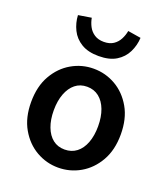

<svg xmlns="http://www.w3.org/2000/svg" viewBox="-137 -831 822 940"><g transform="rotate(20 274.5 -361.0)"><path d="M274 12Q213 12 160 -18.5Q107 -49 74 -106.5Q41 -164 41 -245Q41 -327 74 -384.5Q107 -442 160 -472.5Q213 -503 274 -503Q336 -503 389 -472.5Q442 -442 475 -384.5Q508 -327 508 -245Q508 -164 475 -106.5Q442 -49 389 -18.5Q336 12 274 12ZM274 -82Q310 -82 336 -102Q362 -122 376 -159Q390 -196 390 -245Q390 -294 376 -331Q362 -368 336 -388.5Q310 -409 274 -409Q238 -409 212.5 -388.5Q187 -368 173 -331Q159 -294 159 -245Q159 -196 173 -159Q187 -122 212.5 -102Q238 -82 274 -82ZM274 -569Q219 -569 183.5 -590.5Q148 -612 130.5 -647.5Q113 -683 111 -723L179 -734Q183 -711 194 -690Q205 -669 225 -656Q245 -643 274 -643Q304 -643 323.5 -656Q343 -669 354 -690Q365 -711 369 -734L437 -723Q435 -683 417.5 -647.5Q400 -612 365 -590.5Q330 -569 274 -569Z"/></g></svg>

Font: Source Sans 3 ExtraLight SemiBold
Style: Regular
Weight: 600
Version: Version 3.052;hotconv 1.1.0;makeotfexe 2.6.0